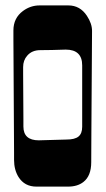

<svg xmlns="http://www.w3.org/2000/svg" viewBox="-20 -693 392 713"><path d="M32.2 -127.9 29.8 -544.4V-580.1Q29.8 -626 65.4 -652.3Q93.3 -672.9 127 -672.9H233.9Q277.3 -672.9 302.7 -634.3Q321.8 -605.5 321.8 -578.1L319.3 -195.8L318.8 -90.8Q318.8 -39.6 289.6 -17.1Q267.6 0 232.9 0H115.2Q71.3 0 48.8 -35.6Q32.2 -62.5 32.2 -99.1ZM124 -171.9 227.1 -174.8Q257.8 -174.8 271.5 -186Q285.2 -197.3 285.2 -222.2V-450.2Q285.2 -508.8 224.1 -508.8Q167.5 -506.8 129.9 -506.8Q98.6 -506.8 81.1 -486.3Q65.9 -469.2 65.9 -443.8V-419.9L66.9 -252V-223.1Q66.9 -171.9 124 -171.9Z"/></svg>

Font: Smokum
Style: Regular
Weight: 400
Designer: Astigmatic (AOETI)
Foundry: Astigmatic (AOETI)
Version: Version 1.001